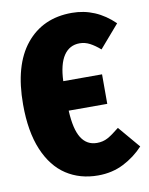

<svg xmlns="http://www.w3.org/2000/svg" viewBox="-83 -777 667 858"><g transform="rotate(-10 250.0 -348.0)"><path d="M500 -75Q461 -33 409 -6.5Q357 20 293 20Q211 20 149 -20.5Q87 -61 52 -144Q17 -227 17 -350Q17 -528 93.5 -622Q170 -716 302 -716Q411 -716 494 -635L405 -532Q381 -553 359 -564.5Q337 -576 313 -576Q267 -576 241 -537.5Q215 -499 212 -422H388V-288H213Q217 -203 242 -163.5Q267 -124 313 -124Q340 -124 361.5 -135.5Q383 -147 416 -174Z"/></g></svg>

Font: Fira Sans Extra Condensed Black
Style: Regular
Weight: 900
Width: 1
Designer: Carrois Corporate & Edenspiekermann AG
Foundry: Carrois Corporate GbR & Edenspiekermann AG
Version: Version 4.203